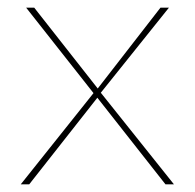

<svg xmlns="http://www.w3.org/2000/svg" viewBox="-20 -479 506 499"><path d="M432 0H410L233 -225L56 0H34L223 -237L48 -459H69L234 -249L397 -459H419L242 -238Z"/></svg>

Font: EauTestSC Thin
Style: Regular
Weight: 250
Designer: Christian Thalmann (Catharsis Fonts)
Version: Version 0.001;PS 000.001;hotconv 1.0.88;makeotf.lib2.5.64775